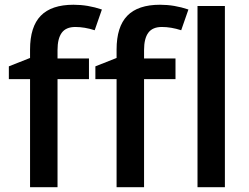

<svg xmlns="http://www.w3.org/2000/svg" viewBox="-20 -785 1045 805"><path d="M353 -453.1H221.2V0H106V-453.1H17.1V-506.8L106 -542V-577.1Q106 -672.9 150.9 -719Q195.8 -765.1 288.1 -765.1Q348.6 -765.1 407.2 -745.1L377 -658.2Q334.5 -671.9 295.9 -671.9Q256.8 -671.9 239 -647.7Q221.2 -623.5 221.2 -575.2V-540H353ZM715.8 -453.1H584V0H468.8V-453.1H379.9V-506.8L468.8 -542V-577.1Q468.8 -672.9 513.7 -719Q558.6 -765.1 650.9 -765.1Q711.4 -765.1 770 -745.1L739.7 -658.2Q697.3 -671.9 658.7 -671.9Q619.6 -671.9 601.8 -647.7Q584 -623.5 584 -575.2V-540H715.8ZM922.9 0H808.1V-759.8H922.9Z"/></svg>

Font: f2_46825          
Style: Regular
Weight: 600
Foundry: Ascender Corporation
Version: Version 1.10